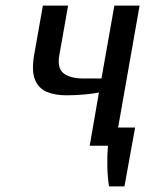

<svg xmlns="http://www.w3.org/2000/svg" viewBox="-20 -520 518 685"><path d="M300 0 333 -190Q314 -186 282 -183Q250 -180 216 -180Q176 -180 146.5 -192.5Q117 -205 104.5 -236.5Q92 -268 102 -325L133 -500H223L192 -325Q183 -276 207.5 -258Q232 -240 277 -240H342L388 -500H478L390 0ZM369 145Q364 115 363 76Q362 37 365 0H300L312 -65H462L424 145Z"/></svg>

Font: Cuprum
Style: Italic
Weight: 400
Italic angle: -10°
Designer: Jovanny Lemonad
Foundry: Jovanny Lemonad
Version: Version 3.000